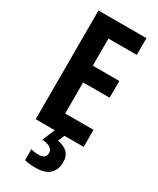

<svg xmlns="http://www.w3.org/2000/svg" viewBox="-237 -783 898 1092"><g transform="rotate(30 211.5 -237.0)"><path d="M190 0 156 82Q227 87 227 129Q227 167 178 167Q153 167 129 160V232Q159 240 200 240Q323 240 323 131Q323 58 236 42L254 0H380V-112H194V-316H368V-426H194V-604H380V-714H65V0Z"/></g></svg>

Font: Noto Sans UI Condensed
Style: Bold
Weight: 700
Width: 3
Designer: Monotype Design Team
Foundry: Monotype Imaging Inc.
Version: 1.001